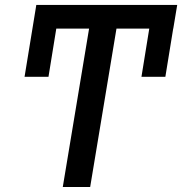

<svg xmlns="http://www.w3.org/2000/svg" viewBox="-20 -747 728 767"><path d="M687.9 -727.3H125L122.5 -711.6L78.1 -440.3H173.7L204.9 -632.8H335.9L230.8 0H340.2L445.3 -632.8H576.3L545.1 -440.3H640.6L671.9 -632.8H672.2Z"/></svg>

Font: Magic Ui Pro Medium
Style: Italic
Weight: 500
Italic angle: -9.39999°
Designer: Stefan Endress, Andreas Faust
Version: Version 1.000;FEAKit 1.0